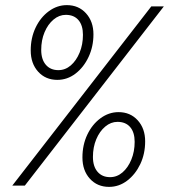

<svg xmlns="http://www.w3.org/2000/svg" viewBox="-20 -725 660 750"><path d="M406 5Q360 5 331 -27Q302 -59 302 -110Q302 -159 321 -199Q340 -239 372.5 -263Q405 -287 443 -287Q489 -287 518 -255Q547 -223 547 -173Q547 -124 528 -84Q509 -44 477 -19.5Q445 5 406 5ZM410 -33Q437 -33 458.5 -51.5Q480 -70 493 -101.5Q506 -133 506 -171Q506 -208 488.5 -228.5Q471 -249 439 -249Q413 -249 391 -230.5Q369 -212 356 -181Q343 -150 343 -112Q343 -75 361 -54Q379 -33 410 -33ZM204 -413Q158 -413 129 -445Q100 -477 100 -528Q100 -577 119 -617Q138 -657 170.5 -681Q203 -705 241 -705Q287 -705 316 -673Q345 -641 345 -591Q345 -543 326 -502.5Q307 -462 275 -437.5Q243 -413 204 -413ZM208 -451Q235 -451 256.5 -469.5Q278 -488 291 -519.5Q304 -551 304 -589Q304 -626 286.5 -646.5Q269 -667 237 -667Q211 -667 189 -648.5Q167 -630 154 -599Q141 -568 141 -530Q141 -493 159 -472Q177 -451 208 -451ZM28 0 571 -700H620L77 0Z"/></svg>

Font: Red Hat Mono
Style: Italic
Weight: 300
Italic angle: -12°
Monospace: yes
Designer: Pentagram, MCKL
Foundry: Pentagram, MCKL
Version: Version 1.023